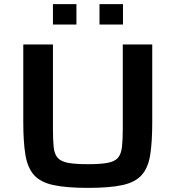

<svg xmlns="http://www.w3.org/2000/svg" viewBox="-20 -904 853 932"><path d="M407 8Q303 8 240 -5.5Q177 -19 145.5 -54Q114 -89 103.5 -151.5Q93 -214 93 -311V-688H237V-280Q237 -224 240.5 -190Q244 -156 260 -138Q276 -120 310.5 -113.5Q345 -107 407 -107Q468 -107 502.5 -113.5Q537 -120 552.5 -138Q568 -156 572 -190Q576 -224 576 -280V-688H719V-311Q719 -214 709 -151.5Q699 -89 667.5 -54Q636 -19 574 -5.5Q512 8 407 8ZM237 -785V-884H351V-785ZM463 -785V-884H577V-785Z"/></svg>

Font: Saira Expanded SemiBold
Style: Regular
Weight: 600
Width: 7
Designer: Hector Gatti with collaboration of the Omnibus-Type team
Foundry: Omnibus-Type
Version: Version 1.100; ttfautohint (v1.8.3)